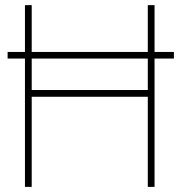

<svg xmlns="http://www.w3.org/2000/svg" viewBox="-20 -731 718 751"><path d="M77.6 -710.9V-527.8H9.8V-502H77.6V0H104V-352.5H558.1V0H584.5V-502H660.2V-527.8H584.5V-710.9H558.1V-527.8H104V-710.9ZM104 -502H558.1V-378.9H104Z"/></svg>

Font: Vazirmatn Thin
Style: Regular
Weight: 100
Designer: Saber Rastikerdar
Foundry: Saber Rastikerdar
Version: Version 33.003